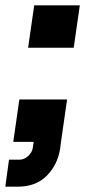

<svg xmlns="http://www.w3.org/2000/svg" viewBox="-76 -528 321 724"><path d="M53 -508H225L202 -348H30ZM51 7H-26L-3 -153H177L154 7L151 31Q142 92 101 134Q60 176 -10 176H-56L-42 74H-1Q15 74 30.5 60Q46 46 48 27Z"/></svg>

Font: Host Grotesk Black
Style: Italic
Weight: 900
Italic angle: -8°
Designer: Doğukan Karapınar based on Poppins by Indian Type Foundry, Jonny Pinhorn
Foundry: Element Type
Version: Version 1.000; ttfautohint (v1.8.4.7-5d5b);gftools[0.9.33]